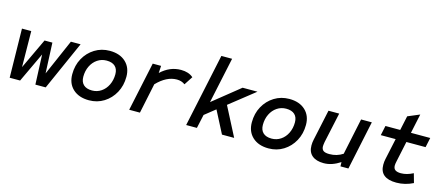

<svg xmlns="http://www.w3.org/2000/svg" viewBox="-49 -1248 4158 1797"><g transform="rotate(15 2030.0 -349.0)"><path d="M65 0 57 -474H147L151 -126L290 -421H366L379 -126L531 -474H625L414 0H314L302 -289L166 0Z M835 12Q737 12 679.5 -41Q622 -94 622 -184Q622 -270 659.5 -338Q697 -406 761.5 -446Q826 -486 906 -486Q1004 -486 1061 -433Q1118 -380 1118 -291Q1118 -205 1080.5 -136.5Q1043 -68 979 -28Q915 12 835 12ZM839 -84Q888 -84 927.5 -110.5Q967 -137 989.5 -183.5Q1012 -230 1012 -287Q1012 -337 983.5 -363.5Q955 -390 901 -390Q852 -390 812.5 -363.5Q773 -337 750.5 -291Q728 -245 728 -188Q728 -138 756.5 -111Q785 -84 839 -84Z M1223 0 1324 -474H1405L1401 -404Q1488 -486 1596 -486Q1671 -486 1715 -447L1661 -364Q1628 -389 1582 -389Q1482 -389 1388 -291L1327 0Z M1775 0 1926 -710H2030L1935 -265L2195 -474H2339L2095 -281L2240 0H2122L2011 -215L1908 -133L1879 0Z M2575 12Q2477 12 2419.5 -41Q2362 -94 2362 -184Q2362 -270 2399.5 -338Q2437 -406 2501.5 -446Q2566 -486 2646 -486Q2744 -486 2801 -433Q2858 -380 2858 -291Q2858 -205 2820.5 -136.5Q2783 -68 2719 -28Q2655 12 2575 12ZM2579 -84Q2628 -84 2667.5 -110.5Q2707 -137 2729.5 -183.5Q2752 -230 2752 -287Q2752 -337 2723.5 -363.5Q2695 -390 2641 -390Q2592 -390 2552.5 -363.5Q2513 -337 2490.5 -291Q2468 -245 2468 -188Q2468 -138 2496.5 -111Q2525 -84 2579 -84Z M3109 12Q3037 12 2997 -21.5Q2957 -55 2957 -119Q2957 -134 2958.5 -148Q2960 -162 2963 -175L3027 -474H3131L3068 -182Q3066 -169 3064.5 -158.5Q3063 -148 3063 -140Q3063 -111 3080.5 -97.5Q3098 -84 3139 -84Q3176 -84 3208 -93.5Q3240 -103 3269 -122L3343 -474H3447L3347 0H3270L3269 -41Q3229 -15 3189.5 -1.5Q3150 12 3109 12Z M3813 12Q3653 12 3653 -119Q3653 -134 3654.5 -148Q3656 -162 3659 -175L3703 -380H3559L3579 -474H3722L3752 -614L3866 -662L3826 -474H4013L3993 -380H3807L3765 -182Q3762 -169 3760.5 -158.5Q3759 -148 3759 -140Q3759 -110 3777.5 -97Q3796 -84 3832 -84Q3889 -84 3950 -116L3975 -27Q3937 -8 3896.5 2Q3856 12 3813 12Z"/></g></svg>

Font: Sometype Mono SemiBold
Style: Italic
Weight: 600
Italic angle: -12°
Designer: Ryoichi Tsunekawa
Foundry: Dharma Type
Version: Version 1.001